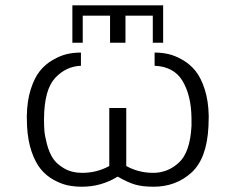

<svg xmlns="http://www.w3.org/2000/svg" viewBox="-20 -687 890 724"><path d="M81.1 -249Q82 -306.2 95.9 -350.1Q109.9 -394 130.4 -419.4Q150.9 -444.8 179 -460.9Q207 -477.1 231.9 -482.9Q256.8 -488.8 285.2 -488.8V-439Q229 -437 188 -393.1Q147 -349.1 146 -240.2V-231Q146 -211.9 147.5 -193.4Q148.9 -174.8 157 -143.8Q165 -112.8 179 -90.8Q192.9 -68.8 221.9 -52Q251 -35.2 290 -35.2Q345.2 -35.2 392.1 -61V-279.8H456.1V-61Q502.9 -35.2 557.9 -35.2Q612.8 -35.2 654.8 -74Q696.8 -112.8 702.1 -211.9V-241.2Q701.2 -326.2 668.7 -381.1Q636.2 -436 563 -439V-488.8Q590.8 -488.8 616 -482.9Q641.1 -477.1 668.9 -460.9Q696.8 -444.8 717.3 -419.4Q737.8 -394 752 -350.1Q766.1 -306.2 767.1 -249L766.1 -210.9Q760.3 -88.9 701.7 -35.9Q643.1 17.1 559.1 17.1Q517.1 17.1 489.5 9Q461.9 1 423.8 -21Q361.8 17.1 289.1 17.1Q261.2 17.1 236.1 12Q210.9 6.8 182.9 -8.5Q154.8 -23.9 134.3 -48.6Q113.8 -73.2 99.4 -114.5Q85 -155.8 82 -210.9ZM252.9 -525.9V-667H595.2V-525.9H556.2V-627.9H453.1V-525.9H395V-627.9H292V-525.9Z"/></svg>

Font: CMU Bright
Style: Roman
Weight: 500
Version: Version 0.7.0